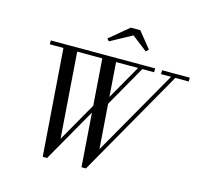

<svg xmlns="http://www.w3.org/2000/svg" viewBox="-133 -1117 1340 1274"><g transform="rotate(15 537.0 -480.0)"><path d="M534.5 10 479 -750H573.5L618.5 -136.5L968.5 -750H997.5L565 10ZM268 10 212 -750H306.5L351.5 -136.5L511.5 -417H541L298 10ZM120 -723.5V-750H837V-723.5ZM552 -417 742 -750H771L581.5 -417ZM884.5 -723.5V-750H1074.5V-723.5ZM494 -844 479 -859.5 611 -969.5H676L764.5 -859.5L747.5 -842.5L641.5 -924.5Z"/></g></svg>

Font: Bodoni Moda 9pt
Style: Italic
Weight: 400
Italic angle: -13°
Designer: Owen Earl
Foundry: indestructible type
Version: Version 2.005